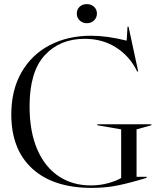

<svg xmlns="http://www.w3.org/2000/svg" viewBox="-20 -900 762 935"><path d="M35 -343Q35 -461 84.5 -547.5Q134 -634 222 -680Q310 -726 424 -726Q501 -726 597 -702L601 -770H606L653 -552H648Q613 -625 546.5 -668Q480 -711 392 -711Q272 -711 198 -631Q124 -551 124 -382Q124 -260 161 -173.5Q198 -87 265.5 -42Q333 3 422 3Q465 3 504.5 -7.5Q544 -18 570 -33V-270L454 -290V-295H717V-290L645 -270V-39H694V-34Q616 -10 556 2.5Q496 15 427 15Q240 15 137.5 -78.5Q35 -172 35 -343ZM354 -834Q354 -854 367.5 -867Q381 -880 403 -880Q424 -880 438 -867Q452 -854 452 -834Q452 -814 438 -800.5Q424 -787 403 -787Q382 -787 368 -800.5Q354 -814 354 -834Z"/></svg>

Font: Nyght Serif Light
Style: Regular
Weight: 300
Designer: Maksym Kobuzan
Version: Version 0.410